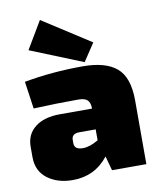

<svg xmlns="http://www.w3.org/2000/svg" viewBox="-87 -836 763 919"><g transform="rotate(-10 295.0 -377.0)"><path d="M346 -532 91 -635 170 -768 403 -618ZM67 -356 48 -489Q184 -514 333 -514Q444 -514 498 -468Q552 -422 552 -310V0H385L366 -70Q300 14 193 14Q119 14 70 -23Q21 -60 21 -128V-178Q21 -238 65 -272.5Q109 -307 186 -307H342V-311Q341 -338 328 -349.5Q315 -361 283 -361Q173 -361 67 -356ZM225 -175V-159Q225 -128 267 -128Q300 -128 342 -153V-206H263Q225 -206 225 -175Z"/></g></svg>

Font: Exo 2.0 Black
Style: Regular
Weight: 900
Designer: Natanael Gama
Version: Version 1.001;PS 001.001;hotconv 1.0.70;makeotf.lib2.5.58329